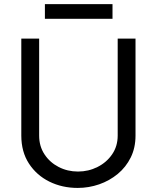

<svg xmlns="http://www.w3.org/2000/svg" viewBox="-20 -918 774 948"><path d="M561.1 -727.3H649.1V-248.6Q649.1 -188.2 625.5 -140.4Q601.9 -92.7 561.3 -59.1Q520.6 -25.6 469.5 -7.8Q418.3 9.9 363.6 9.9Q286.9 9.9 223.7 -21.3Q160.5 -52.6 122.9 -110.4Q85.2 -168.3 85.2 -248.6V-727.3H173.3V-248.6Q173.3 -196 199.6 -156.1Q225.9 -116.1 269.5 -93.6Q313.2 -71 365.1 -71Q416.9 -71 461.6 -93.6Q506.4 -116.1 533.7 -156.1Q561.1 -196 561.1 -248.6ZM535.5 -897.7V-825.3H201.7V-897.7Z"/></svg>

Font: Interface
Style: Regular
Weight: 400
Designer: Rasmus Andersson
Foundry: rsms
Version: Version 1.8